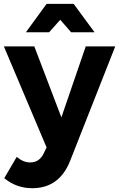

<svg xmlns="http://www.w3.org/2000/svg" viewBox="-30 -780 621 1001"><path d="M284.2 -676.8 226.1 -611.8H105L212.9 -759.8H354L462.9 -611.8H340.8ZM417 -538.1H570.8L335 60.1Q278.3 201.2 138.2 201.2Q55.7 201.2 -7.8 148.9L57.1 38.1Q91.8 66.9 127 66.9Q175.8 66.9 198.2 19L212.9 -11.2L-9.8 -538.1H148.9L290 -168Z"/></svg>

Font: Montserrat arm SemiBold
Style: Regular
Weight: 600
Designer: Julieta Ulanovsky
Foundry: Julieta Ulanovsky
Version: Version 6.000;PS 006.000;hotconv 1.0.88;makeotf.lib2.5.64775